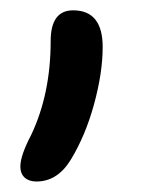

<svg xmlns="http://www.w3.org/2000/svg" viewBox="-20 -178 292 368"><path d="M49.8 169.9Q35.6 169.9 27.3 162.4Q19 154.8 19 141.1Q19 120.1 40 80.1Q77.1 1.5 77.1 -99.1Q77.1 -158.2 120.1 -158.2Q176.8 -158.2 176.8 -87.9Q176.8 -38.6 160.2 22Q143.6 82.5 115.2 128.9Q89.8 169.9 49.8 169.9Z"/></svg>

Font: Shantell Sans Normal
Style: Regular
Weight: 400
Designer: Stephen Nixon, Anya Danilova, Shantell Martin
Foundry: Arrow Type
Version: Version 1.006;[559af2be0]